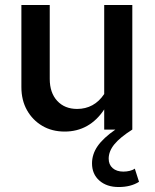

<svg xmlns="http://www.w3.org/2000/svg" viewBox="-20 -521 622 772"><path d="M457 231Q409 231 379.5 205Q350 179 350 136Q350 99 372.5 66.5Q395 34 444 0H399V-81Q370 -37 330 -14.5Q290 8 240 8Q189 8 150 -15Q111 -38 88.5 -78Q66 -118 66 -171V-501H180V-204Q180 -148 210 -115.5Q240 -83 290 -83Q324 -83 351.5 -98Q379 -113 399 -143V-501H512V0Q463 31 440 59Q417 87 417 117Q417 141 433 155Q449 169 476 169Q489 169 501.5 166Q514 163 522 157L539 210Q506 231 457 231Z"/></svg>

Font: Red Hat Text Medium
Style: Regular
Weight: 500
Designer: Pentagram, MCKL
Foundry: Pentagram, MCKL
Version: Version 1.023